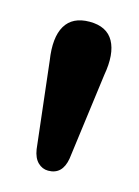

<svg xmlns="http://www.w3.org/2000/svg" viewBox="-66 -822 310 429"><g transform="rotate(15 89.0 -607.0)"><path d="M86 -434Q72.5 -434 62.2 -444Q52 -454 49 -473.5L26 -672.5Q18 -724.5 34.2 -752Q50.5 -779.5 90 -779.5Q130 -779.5 145.5 -751.5Q161 -723.5 152 -673L125.5 -472.5Q119 -434 86 -434Z"/></g></svg>

Font: Fraunces 9pt SuperSoft SemiBold
Style: Regular
Weight: 600
Version: Version 1.000;[0bf87f6ff]